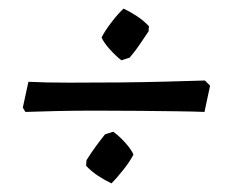

<svg xmlns="http://www.w3.org/2000/svg" viewBox="-20 -466 538 446"><path d="M262 -326Q250 -335 235.5 -351Q221 -367 216 -379Q224 -395 239.5 -415Q255 -435 267 -446Q282 -439 298 -428.5Q314 -418 326 -405L325 -393Q314 -377 304 -362Q294 -347 281 -332ZM455 -206Q432 -207 392 -207.5Q352 -208 302.5 -208.5Q253 -209 202.5 -209Q152 -209 109 -208Q66 -207 39 -206L33 -216L46 -276Q85 -274 140.5 -274Q196 -274 255.5 -274.5Q315 -275 368 -276.5Q421 -278 456 -279L468 -267ZM239 -40Q224 -47 208 -57.5Q192 -68 180 -81L181 -94Q191 -110 201.5 -124.5Q212 -139 224 -154L243 -160Q256 -151 270.5 -135Q285 -119 290 -107Q282 -91 266 -71Q250 -51 239 -40Z"/></svg>

Font: Labrada SemiBold
Style: Italic
Weight: 600
Italic angle: -7°
Designer: Mercedes Jáuregui
Foundry: Omnibus-Type Team
Version: Version 1.000; ttfautohint (v1.8.4.7-5d5b)